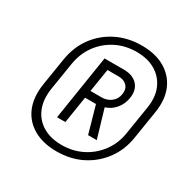

<svg xmlns="http://www.w3.org/2000/svg" viewBox="-145 -875 889 900"><g transform="rotate(30 300.0 -425.0)"><path d="M273 -110Q199 -110 147.5 -140Q96 -170 74 -224Q52 -278 63 -350L87 -500Q99 -573 138.5 -626.5Q178 -680 238.5 -710Q299 -740 373 -740Q448 -740 499 -710Q550 -680 572.5 -626.5Q595 -573 583 -500L559 -350Q548 -278 508 -224Q468 -170 408 -140Q348 -110 273 -110ZM279 -148Q340 -148 390 -173.5Q440 -199 473.5 -244.5Q507 -290 516 -350L540 -500Q550 -561 531 -606Q512 -651 470 -676.5Q428 -702 367 -702Q306 -702 256 -676.5Q206 -651 173 -606Q140 -561 130 -500L106 -350Q97 -290 115.5 -244.5Q134 -199 176 -173.5Q218 -148 279 -148ZM196 -250 251 -600H356Q404 -600 429.5 -572.5Q455 -545 447 -498Q441 -463 419.5 -437.5Q398 -412 366 -402L411 -250H364L323 -395H264L241 -250ZM270 -435H330Q360 -435 381.5 -452Q403 -469 407 -497Q412 -525 396 -542.5Q380 -560 350 -560H290Z"/></g></svg>

Font: NKDuy Mono Thin
Style: Italic
Weight: 100
Italic angle: -9°
Monospace: yes
Designer: NKDuy
Foundry: NKDuy
Version: Version 2.251; ttfautohint (v1.8.4.7-5d5b)